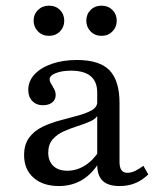

<svg xmlns="http://www.w3.org/2000/svg" viewBox="-20 -635 561 667"><path d="M317.7 -206.5V-313.7Q317.7 -351.6 294.8 -370.6Q271.8 -389.5 226.6 -389.5Q195.2 -389.5 173.8 -381Q152.4 -372.6 152.4 -359.7Q152.4 -352.4 157.7 -344Q162.9 -335.5 168.1 -325.8Q173.4 -316.1 173.4 -304.8Q173.4 -288.7 161.3 -279Q149.2 -269.4 129 -269.4Q106.5 -269.4 92.3 -283.9Q78.2 -298.4 78.2 -322.6Q78.2 -353.2 100 -376.6Q121.8 -400 160.1 -413.3Q198.4 -426.6 247.6 -426.6Q325.8 -426.6 360.5 -390.7Q395.2 -354.8 395.2 -276.6V-206.5ZM184.7 11.3Q129 11.3 96.4 -17.7Q63.7 -46.8 63.7 -96Q63.7 -133.9 81.9 -157.7Q100 -181.5 129 -195.2Q158.1 -208.9 190.7 -217.3Q223.4 -225.8 252.4 -233.9Q281.5 -241.9 300 -252.8Q318.5 -263.7 318.5 -283.9L321.8 -238.7Q315.3 -223.4 295.2 -214.1Q275 -204.8 250.4 -197.2Q225.8 -189.5 202 -179Q178.2 -168.5 162.9 -150.8Q147.6 -133.1 147.6 -104.8Q147.6 -75.8 164.9 -58.9Q182.3 -41.9 213.7 -41.9Q246 -41.9 274.6 -59.7Q303.2 -77.4 325 -111.3V-71.8Q299.2 -29.8 264.1 -9.3Q229 11.3 184.7 11.3ZM395.2 -72.6Q395.2 -53.2 402 -44Q408.9 -34.7 422.6 -34.7Q436.3 -34.7 450 -41.5Q463.7 -48.4 478.2 -58.9L495.2 -29Q474.2 -8.9 450 1.2Q425.8 11.3 395.2 11.3Q355.6 11.3 336.7 -6.9Q317.7 -25 317.7 -62.9V-206.5H395.2ZM333.1 -510.5Q309.7 -510.5 294.8 -525.8Q279.8 -541.1 279.8 -562.9Q279.8 -585.5 294.8 -600.4Q309.7 -615.3 333.1 -615.3Q355.6 -615.3 370.6 -600.4Q385.5 -585.5 385.5 -562.9Q385.5 -541.1 370.6 -525.8Q355.6 -510.5 333.1 -510.5ZM150 -510.5Q127.4 -510.5 112.1 -525.8Q96.8 -541.1 96.8 -562.9Q96.8 -585.5 112.1 -600.4Q127.4 -615.3 150 -615.3Q173.4 -615.3 188.3 -600.4Q203.2 -585.5 203.2 -562.9Q203.2 -541.1 188.3 -525.8Q173.4 -510.5 150 -510.5Z"/></svg>

Font: Playfair 9pt
Style: Regular
Weight: 400
Designer: Claus Eggers Sørensen
Foundry: Claus Eggers Sørensen
Version: Version 2.203